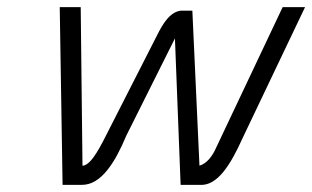

<svg xmlns="http://www.w3.org/2000/svg" viewBox="-20 -520 878 540"><path d="M207 -500 212 -54Q223 -54 236.5 -69.5Q250 -85 269 -121L428 -433Q443 -461 457.5 -474.5Q472 -488 488 -490H521L541 -54Q570 -63 589 -107L775 -500H838L662 -131Q650 -104 636.5 -79.5Q623 -55 608.5 -37Q594 -19 577.5 -9Q561 1 542 0H488L472 -412L335 -138Q323 -109 309.5 -84Q296 -59 280.5 -40Q265 -21 247.5 -10.5Q230 0 209 0H156L148 -500Z"/></svg>

Font: Panefresco 250wt
Style: Italic
Weight: 300
Version: Version 1.000